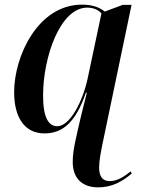

<svg xmlns="http://www.w3.org/2000/svg" viewBox="-20 -566 610 829"><path d="M404 243C462 243 507 219 549 183L544 174C517 196 487 216 454 216C423 216 408 196 408 158C408 128 415 94 422 58L548 -545H510L432 -516C412 -533 381 -546 334 -546C143 -546 41 -322 41 -168C41 -65 82 10 172 10C252 10 307 -39 351 -166H355C339 -103 323 -39 306 40C299 73 294 102 294 133C294 207 338 243 404 243ZM227 -21C191 -21 166 -56 166 -153C166 -322 241 -533 356 -533C384 -533 404 -524 418 -508L358 -225C338 -133 284 -21 227 -21Z"/></svg>

Font: Noto Serif Display SemiCondensed SemiBold
Style: Italic
Weight: 600
Width: 4
Italic angle: -12°
Designer: Monotype Design Team
Foundry: Monotype Imaging Inc.
Version: Version 2.009